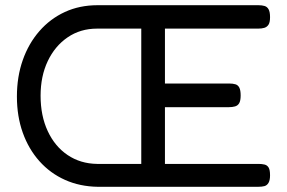

<svg xmlns="http://www.w3.org/2000/svg" viewBox="-20 -708 1103 738"><path d="M356 10Q287 9 230 -16.5Q173 -42 131.5 -88.5Q90 -135 67.5 -198Q45 -261 45 -337Q45 -413 67.5 -477Q90 -541 131.5 -588.5Q173 -636 229.5 -662Q286 -688 355 -688H973Q987 -688 997 -685Q1007 -682 1012.5 -672Q1018 -662 1018 -642Q1018 -622 1012 -613Q1006 -604 996 -601Q986 -598 972 -598H614V-387H861Q875 -387 885 -384Q895 -381 900 -371Q905 -361 905 -341Q905 -321 899.5 -311.5Q894 -302 883.5 -299Q873 -296 859 -296H614V-78H973Q987 -78 997 -75.5Q1007 -73 1012.5 -64Q1018 -55 1018 -34Q1018 -15 1012 -5Q1006 5 996 7.5Q986 10 972 10ZM353 -78H523V-598H353Q289 -598 240 -564.5Q191 -531 163.5 -473Q136 -415 136 -340Q136 -263 163.5 -204Q191 -145 240 -112Q289 -79 353 -78Z"/></svg>

Font: Fredoka Light
Style: Regular
Weight: 400
Version: Version 2.001